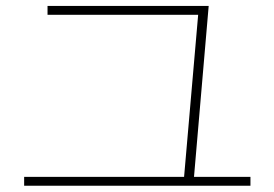

<svg xmlns="http://www.w3.org/2000/svg" viewBox="-20 -670 904 633"><path d="M59.6 -86.9H586.9L633.3 -621.1H136.7V-650.4H668L619.6 -86.9H805.7V-57.6H59.6Z"/></svg>

Font: Pretendard GOV Thin
Style: Regular
Weight: 100
Designer: Base glyphs from Inter by Rasmus Andersson; Hangeul glyphs from Noto Sans CJK(Source Han Sans) by Jang Soo-young and Kan
Foundry: Kil Hyung-jin
Version: Version 1.309